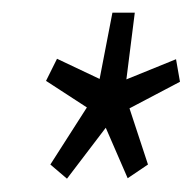

<svg xmlns="http://www.w3.org/2000/svg" viewBox="-20 -683 298 297"><path d="M83.6 -406.6 57.9 -428.5 114.4 -516.8 51.2 -557.9 68.2 -592.1 134.1 -560.9 153.9 -663.4H188.5L175.5 -560.2L252.3 -591.4L258.4 -556.5L180.3 -515.4L208.9 -428.5L177.5 -407.3L143.6 -485.4Z"/></svg>

Font: Georama ExtraCondensed Thin
Style: Italic
Weight: 100
Width: 2
Italic angle: -9°
Designer: Jean-Baptiste Levee
Foundry: Production Type
Version: Version 1.001